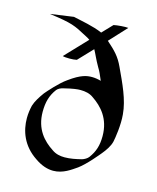

<svg xmlns="http://www.w3.org/2000/svg" viewBox="-102 -733 660 805"><g transform="rotate(15 227.5 -330.5)"><path d="M158.2 -345.2C196.8 -355 216.8 -356.9 229 -356.9C250 -356.9 270 -353 286.1 -340.8C327.1 -313 368.2 -270 368.2 -193.8C368.2 -152.8 358.9 -125 337.9 -96.2C332 -87.9 319.8 -81.1 310.1 -78.1C285.2 -71.8 261.2 -66.9 236.8 -66.9C216.8 -66.9 198.2 -70.8 181.2 -83C140.1 -109.9 99.1 -151.9 99.1 -228C99.1 -270 107.9 -300.8 129.9 -330.1C136.2 -337.9 147 -342.8 158.2 -345.2ZM383.8 -124C398.9 -142.1 413.1 -163.1 418 -183.1C421.9 -200.2 431.2 -259.8 426.8 -304.2C421.9 -366.2 391.1 -429.2 361.8 -492.2C342.8 -534.2 321.8 -554.2 286.1 -585.9L355 -660.2C342.8 -662.1 307.1 -659.2 292 -655.8L250 -611.8C211.9 -628.9 157.2 -638.2 123 -646L22 -631.8C122.1 -618.2 133.8 -611.8 190.9 -581.1C199.2 -577.1 205.1 -573.2 210 -569.8L120.1 -475.1C131.8 -471.2 166 -471.2 181.2 -475.1L240.2 -537.1C250 -520 257.8 -499 275.9 -467.8C284.2 -455.1 292 -437 300.8 -416C287.1 -419.9 273.9 -421.9 262.2 -421.9C240.2 -421.9 214.8 -418.9 164.1 -381.8C134.8 -361.8 92.8 -314 84 -303.2C68.8 -282.2 55.2 -261.2 48.8 -240.2C44.9 -223.1 42 -205.1 42 -185.1C42 -130.9 62 -69.8 126 -27.8C154.8 -7.8 181.2 0 205.1 0C248 0 280.8 -25.9 303.2 -41C335.9 -64.9 377.9 -117.2 383.8 -124Z"/></g></svg>

Font: Pierce
Style: Roman
Weight: 500
Version: Version 0.2.0